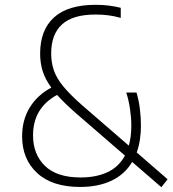

<svg xmlns="http://www.w3.org/2000/svg" viewBox="-20 -769 718 799"><path d="M313.5 9Q197 9 134.5 -49Q72 -107 72 -201.5Q72 -269.5 103.5 -321.2Q135 -373 193.5 -404.5Q168 -439.5 157.5 -473.2Q147 -507 147 -546Q147 -644 204.8 -696.5Q262.5 -749 378 -749Q406 -749 432.5 -745.8Q459 -742.5 482.5 -736.5V-694.5Q454.5 -702.5 429.2 -705.5Q404 -708.5 377.5 -708.5Q282.5 -708.5 237.8 -667.2Q193 -626 193 -546.5Q193 -509.5 203.8 -477.2Q214.5 -445 242.8 -410.2Q271 -375.5 323 -330L516 -163Q526.5 -199.5 526.5 -246.5Q526.5 -279 521.2 -314.8Q516 -350.5 505.5 -384H548Q558 -350.5 562.2 -315Q566.5 -279.5 566.5 -247Q566.5 -183.5 549 -134.5L677.5 -23L651.5 10L530 -95Q499 -43 443.8 -17Q388.5 9 313.5 9ZM117.5 -206Q117.5 -126.5 167.2 -78.5Q217 -30.5 315.5 -30.5Q380.5 -30.5 427.5 -52.5Q474.5 -74.5 500 -121.5L297 -297Q248 -340 217.5 -374Q117.5 -319.5 117.5 -206Z"/></svg>

Font: Encode Sans Semi Condensed ExtraLight
Style: Regular
Weight: 200
Width: 4
Designer: Multiple Designers
Foundry: Impallari Type
Version: Version 3.000; ttfautohint (v1.8.3) -l 8 -r 50 -G 200 -x 14 